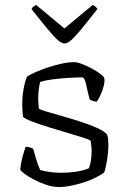

<svg xmlns="http://www.w3.org/2000/svg" viewBox="-20 -749 511 769"><path d="M215 0Q192 0 166 -8.5Q140 -17 116.5 -29.5Q93 -42 78 -53Q63 -64 61 -70Q63 -94 70 -120Q77 -146 83 -161Q92 -161 100 -158.5Q108 -156 113 -153Q118 -135 124.5 -112.5Q131 -90 141 -68Q159 -63 180.5 -60Q202 -57 225 -57Q253 -57 282.5 -61Q312 -65 336 -75Q341 -86 344 -105.5Q347 -125 347 -144Q347 -152 346 -162.5Q345 -173 343 -185Q340 -189 314 -197.5Q288 -206 250 -217Q212 -228 173.5 -240Q135 -252 106.5 -263Q78 -274 72 -282Q71 -294 70 -306Q69 -318 69 -329Q69 -363 74.5 -393Q80 -423 88 -442Q100 -450 122.5 -460Q145 -470 172 -479Q199 -488 226.5 -494Q254 -500 276 -500Q289 -500 309 -492.5Q329 -485 349 -474Q369 -463 383 -452Q397 -441 398 -435Q400 -422 395 -403Q390 -384 382 -367.5Q374 -351 368 -342Q360 -342 351.5 -345Q343 -348 339 -351Q330 -386 324.5 -412.5Q319 -439 308 -439Q285 -439 252.5 -437Q220 -435 190 -431Q160 -427 141 -421Q137 -407 135 -388.5Q133 -370 133 -353Q133 -341 134 -330.5Q135 -320 136 -314Q140 -310 165 -302.5Q190 -295 227 -284.5Q264 -274 301.5 -262Q339 -250 369 -236.5Q399 -223 409 -210Q412 -201 413 -190.5Q414 -180 414 -170Q414 -138 408 -103.5Q402 -69 397 -58Q385 -49 364.5 -38.5Q344 -28 318.5 -19.5Q293 -11 266.5 -5.5Q240 0 215 0ZM238 -575Q227 -575 212 -588Q197 -601 172 -631Q147 -661 106 -713Q107 -715 111 -720Q115 -725 125 -729L238 -635L351 -729Q361 -725 365 -720Q369 -715 370 -713Q328 -659 303 -629Q278 -599 263.5 -587Q249 -575 238 -575Z"/></svg>

Font: Texturina 12pt Thin
Style: Regular
Weight: 250
Designer: Guillermo Torres Carreño
Foundry: Omnibus-Type
Version: Version 1.002